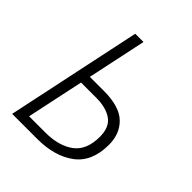

<svg xmlns="http://www.w3.org/2000/svg" viewBox="-199 -834 954 954"><g transform="rotate(45 277.5 -357.0)"><path d="M46 0H222Q344 0 419.5 -56Q495 -112 495 -232Q495 -309 446 -356Q397 -403 287 -403H189L255 -714H197ZM114 -51 178 -352H285Q354 -352 394.5 -323.5Q435 -295 435 -228Q435 -134 378.5 -92.5Q322 -51 228 -51Z"/></g></svg>

Font: Noto Sans UI Light
Style: Italic
Weight: 300
Italic angle: -12°
Designer: Monotype Design Team
Foundry: Monotype Imaging Inc.
Version: Version 1.901